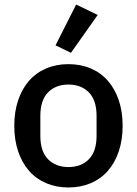

<svg xmlns="http://www.w3.org/2000/svg" viewBox="-20 -815 604 847"><path d="M282 12Q228 12 183.5 -7Q139 -26 108 -61.5Q77 -97 60 -147.5Q43 -198 43 -260Q43 -322 60 -372.5Q77 -423 108 -458.5Q139 -494 183.5 -513Q228 -532 282 -532Q336 -532 380.5 -513Q425 -494 456 -458.5Q487 -423 504 -372.5Q521 -322 521 -260Q521 -198 504 -147.5Q487 -97 456 -61.5Q425 -26 380.5 -7Q336 12 282 12ZM282 -78Q338 -78 372 -112.5Q406 -147 406 -216V-304Q406 -373 372 -407.5Q338 -442 282 -442Q226 -442 192 -407.5Q158 -373 158 -304V-216Q158 -147 192 -112.5Q226 -78 282 -78ZM293 -582 225 -615 316 -795 411 -749Z"/></svg>

Font: IBM Plex Arabic Medium
Style: Regular
Weight: 500
Designer: Mike Abbink, Paul van der Laan, Pieter van Rosmalen, Wael Morcos, Khajak Apelian
Foundry: Bold Monday
Version: Version 1.0